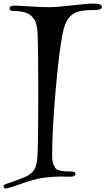

<svg xmlns="http://www.w3.org/2000/svg" viewBox="-70 -866 587 1068"><path d="M448 -846Q497 -846 497 -828Q497 -810 452 -810Q396 -810 367 -802Q333 -793 311.5 -765Q290 -737 279 -682Q259 -587 239.5 -364Q220 -141 220 0Q220 33 229 52.5Q238 72 245.5 76Q253 80 265 83Q283 88 326 88Q350 88 350 101Q350 117 320 117Q314 117 297.5 116.5Q281 116 270 116Q221 116 164 124Q118 131 47.5 156.5Q-23 182 -37 182Q-50 182 -50 171Q-50 162 -38 158Q-37 158 -9 148Q19 138 47 127.5Q75 117 86 110Q113 94 124 71Q135 48 138 10Q143 -77 143 -342Q143 -554 140 -653Q139 -719 127 -745.5Q115 -772 93 -786Q64 -805 4 -805Q-17 -805 -17 -819Q-17 -835 13 -835Q26 -835 94 -830.5Q162 -826 204 -826Q244 -826 329 -836Q414 -846 448 -846Z"/></svg>

Font: Henny Penny
Style: Regular
Weight: 400
Designer: Olga Umpeleva
Foundry: Brownfox
Version: Version 1.001